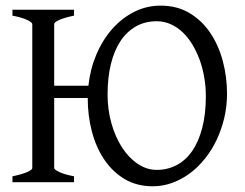

<svg xmlns="http://www.w3.org/2000/svg" viewBox="-20 -650 874 685"><path d="M714.4 -307.1Q714.4 -340.8 708.7 -373.8Q703.1 -406.7 692.4 -436.3Q681.6 -465.8 666.3 -491.2Q650.9 -516.6 631.6 -534.9Q612.3 -553.2 588.9 -563.7Q565.4 -574.2 539.1 -574.2Q497.6 -574.2 464.8 -555.7Q432.1 -537.1 409.7 -503.2Q387.2 -469.2 375.5 -420.9Q363.8 -372.6 363.8 -313Q363.8 -258.3 377.7 -209.5Q391.6 -160.6 415.5 -123.8Q439.5 -86.9 471.4 -65.4Q503.4 -43.9 539.1 -43.9Q577.6 -43.9 609.9 -60.8Q642.1 -77.6 665.3 -110.8Q688.5 -144 701.4 -193.4Q714.4 -242.7 714.4 -307.1ZM790 -315.9Q790 -271.5 780.3 -230Q770.5 -188.5 753.2 -151.6Q735.8 -114.7 711.4 -84.2Q687 -53.7 657.5 -31.7Q627.9 -9.8 594.5 2.4Q561 14.6 524.9 14.6Q467.8 14.6 424.6 -11.2Q381.3 -37.1 352.1 -80.6Q322.8 -124 307.9 -180.7Q293 -237.3 293 -298.8V-300.3H173.3V-50.8Q173.3 -44.9 191.2 -36.4Q209 -27.8 244.1 -21V0H24.4V-21Q57.6 -27.8 76.4 -35.9Q95.2 -43.9 95.2 -50.8V-564Q95.2 -569.8 77.4 -578.6Q59.6 -587.4 24.4 -594.2V-615.2H244.1V-594.2Q210.9 -587.4 192.1 -579.1Q173.3 -570.8 173.3 -564V-344.2H295.4Q301.8 -403.3 323.7 -455.3Q345.7 -507.3 379.9 -546.1Q414.1 -585 458.3 -607.4Q502.4 -629.9 553.2 -629.9Q611.8 -629.9 656.2 -603.3Q700.7 -576.7 730.2 -532.7Q759.8 -488.8 774.9 -432.1Q790 -375.5 790 -315.9Z"/></svg>

Font: Gentium Plus CyrE
Style: Regular
Weight: 400
Designer: J. Victor Gaultney, Annie Olsen, Iska Routamaa, Becca Hirsbrunner
Foundry: SIL International
Version: Version 5.000